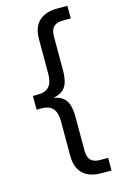

<svg xmlns="http://www.w3.org/2000/svg" viewBox="-136 -809 647 1027"><g transform="rotate(-15 187.5 -296.0)"><path d="M292 160Q226 160 190.5 126.5Q155 93 155 27V-163Q155 -212 135 -235Q115 -258 70 -258H45V-334H70Q115 -334 135 -357Q155 -380 155 -429V-619Q155 -685 190.5 -718.5Q226 -752 292 -752H348V-682H303Q270 -682 253 -665.5Q236 -649 236 -612V-428Q236 -385 227 -357Q218 -329 195.5 -313.5Q173 -298 133 -294V-298Q173 -294 195.5 -278.5Q218 -263 227 -235Q236 -207 236 -164V20Q236 57 253 73.5Q270 90 303 90H348V160Z"/></g></svg>

Font: TikTok Sans 24pt
Style: Regular
Weight: 400
Version: Version 4.000